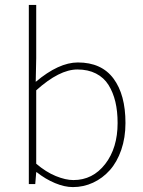

<svg xmlns="http://www.w3.org/2000/svg" viewBox="-20 -742 578 774"><path d="M273.9 12.2Q240.2 12.2 201.7 -3.9Q163.1 -20 127.9 -47.9H126L122.1 0H96.2V-722.2H126V-507.8L124 -412.1Q216.8 -490.2 293.9 -490.2Q389.2 -490.2 437.5 -425.3Q485.8 -360.4 485.8 -246.1Q485.8 -187 468.8 -137.7Q451.7 -88.4 422.6 -55.9Q393.6 -23.4 355.2 -5.6Q316.9 12.2 273.9 12.2ZM275.9 -16.1Q354 -16.1 404.1 -80.8Q454.1 -145.5 454.1 -246.1Q454.1 -293.5 445.1 -331.5Q436 -369.6 417.5 -399.4Q398.9 -429.2 366.9 -445.6Q335 -461.9 292 -461.9Q219.2 -461.9 126 -377.9V-82Q165.5 -48.3 205.1 -32.2Q244.6 -16.1 275.9 -16.1Z"/></svg>

Font: Source Sans 3 ExtraLight
Style: Regular
Weight: 200
Designer: Paul D. Hunt
Foundry: Adobe
Version: Version 3.052;hotconv 1.1.0;makeotfexe 2.6.0